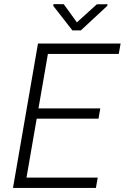

<svg xmlns="http://www.w3.org/2000/svg" viewBox="-20 -925 627 945"><path d="M464.8 -340.8H160.6L110.4 -50.8H460.9L452.1 0H43.9L167 -710.9H573.7L564.5 -659.7H215.8L169.4 -391.6H473.6ZM358.4 -814.9 456.5 -903.8 508.8 -904.3 508.3 -896.5 377.9 -775.4H336.4L242.2 -896L243.2 -904.8L293.9 -904.3Z"/></svg>

Font: Roboto Mono Light
Style: Italic
Weight: 300
Designer: Google
Version: Version 2.000985; 2015; ttfautohint (v1.3)